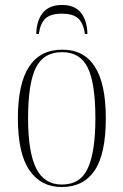

<svg xmlns="http://www.w3.org/2000/svg" viewBox="-20 -743 497 773"><path d="M228 10Q145 10 98.5 -57.5Q52 -125 52 -267Q52 -543 231 -543Q406 -543 406 -267Q406 -123 361 -56.5Q316 10 228 10ZM229 0Q304 0 334 -66.5Q364 -133 364 -267Q364 -407 333.5 -470Q303 -533 230 -533Q155 -533 124 -469.5Q93 -406 93 -267Q93 -131 125.5 -65.5Q158 0 229 0ZM126 -606Q127 -660 152.5 -691.5Q178 -723 230 -723Q281 -723 306 -691.5Q331 -660 332 -606H322Q315 -652 293.5 -670Q272 -688 230 -688Q185 -688 164 -669.5Q143 -651 136 -606Z"/></svg>

Font: Noto Serif Display Condensed ExtraLight
Style: Regular
Weight: 200
Width: 3
Designer: Monotype Design Team
Foundry: Monotype Imaging Inc.
Version: Version 2.009